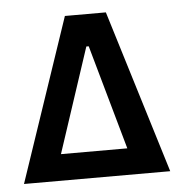

<svg xmlns="http://www.w3.org/2000/svg" viewBox="-40 -489 501 528"><g transform="rotate(-5 210.0 -225.0)"><path d="M5.6 0 157.9 -450.5H271L409.3 0ZM114 -72.9H297.2L215.9 -361.7H209.3Z"/></g></svg>

Font: Gurajada
Style: Regular
Weight: 400
Designer: Purushoth Kumar Guthula
Foundry: SiliconAndhra, USA.
Version: Version 1.0.3; ttfautohint (v1.2.42-39fb)